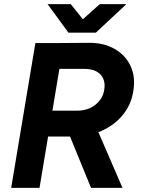

<svg xmlns="http://www.w3.org/2000/svg" viewBox="-20 -908 685 928"><path d="M196 -248 217 -373H353Q388 -373 416.5 -386.5Q445 -400 463.5 -424.5Q482 -449 485 -483Q489 -525 463.5 -550Q438 -575 389 -575H251L272 -700L407 -701Q481 -702 534 -671.5Q587 -641 611.5 -588Q636 -535 624 -466Q614 -402 573.5 -352.5Q533 -303 471 -275.5Q409 -248 335 -248ZM34 0 151 -700H288L171 0ZM420 0 305 -281 418 -356 572 0ZM312 -750V-753L462 -888H591L443 -750ZM311 -750 210 -888H322L430 -753L429 -750Z"/></svg>

Font: Figtree Light
Style: Bold Italic
Weight: 700
Italic angle: -9.5°
Version: Version 2.000